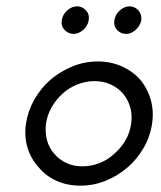

<svg xmlns="http://www.w3.org/2000/svg" viewBox="-20 -578 508 606"><path d="M62 -188Q56 -147 67 -111.5Q78 -76 102 -50Q124 -23 158 -7.5Q192 8 234 8Q275 8 313.5 -7.5Q352 -23 383 -50Q413 -76 433.5 -111.5Q454 -147 460 -188Q466 -228 455.5 -264Q445 -300 422 -327Q399 -353 364.5 -368.5Q330 -384 289 -384Q247 -384 209 -368.5Q171 -353 140 -327Q109 -300 88.5 -264Q68 -228 62 -188ZM125 -187Q129 -215 143 -239.5Q157 -264 178 -283Q198 -301 224 -311.5Q250 -322 278 -322Q306 -322 329 -311.5Q352 -301 368 -283Q384 -264 391 -239.5Q398 -215 394 -188Q390 -159 376 -135Q362 -111 341 -93Q321 -74 294.5 -63.5Q268 -53 240 -53Q212 -53 189.5 -63.5Q167 -74 151 -93Q135 -111 128.5 -135Q122 -159 125 -187ZM341 -514Q338 -496 349.5 -483.5Q361 -471 378 -471Q394 -471 408 -483.5Q422 -496 426 -514Q428 -533 416.5 -545.5Q405 -558 389 -558Q373 -558 358.5 -545.5Q344 -533 341 -514ZM175 -514Q172 -496 184 -483.5Q196 -471 212 -471Q228 -471 242.5 -483.5Q257 -496 260 -514Q263 -533 251 -545.5Q239 -558 224 -558Q207 -558 192.5 -545.5Q178 -533 175 -514Z"/></svg>

Font: Josefin Slab Thin SemiBold
Style: Italic
Weight: 600
Italic angle: -12°
Version: Version 2.000